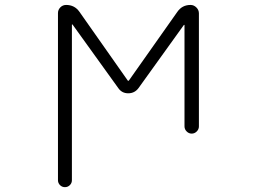

<svg xmlns="http://www.w3.org/2000/svg" viewBox="-20 -565 1040 781"><path d="M499 -238.3Q500 -236.3 502 -236.3Q503.9 -236.3 504.9 -238.3L701.2 -516.6Q720.7 -544.9 754.9 -544.9Q768.6 -544.9 778.8 -534.7Q789.1 -524.4 789.1 -510.7V-50.8Q789.1 -39.1 780.3 -30.3Q771.5 -21.5 759.8 -21.5Q748 -21.5 739.3 -30.3Q730.5 -39.1 730.5 -50.8V-462.9Q730.5 -463.9 729.5 -463.9Q728.5 -463.9 727.5 -462.9L543 -206.1Q527.3 -185.5 501.5 -185.5Q475.6 -185.5 460.9 -207L275.4 -464.8Q274.4 -465.8 273.4 -465.8Q272.5 -465.8 272.5 -464.8V168Q272.5 179.7 264.2 188Q255.9 196.3 244.1 196.3Q232.4 196.3 224.1 188Q215.8 179.7 215.8 168V-511.7Q215.8 -525.4 225.6 -535.2Q235.4 -544.9 249 -544.9Q283.2 -544.9 302.7 -517.6Z"/></svg>

Font: Gen Jyuu Gothic L Monospace Light
Style: Regular
Weight: 300
Designer: [Source Han Sans]
Ryoko NISHIZUKA  (kana & ideographs); Paul D. Hunt (Latin, Greek & Cyrillic); Wenlong ZHANG  (bopomofo
Version: Version 1.002.20150607